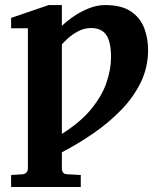

<svg xmlns="http://www.w3.org/2000/svg" viewBox="-20 -520 638 759"><path d="M23.9 219.2V171.9L68.4 168.9Q79.1 168.5 84.7 161.6Q90.3 154.8 90.3 146V-408.2H23.9V-449.2L172.4 -500H224.6V-417.5Q242.7 -435.5 270.3 -454.6Q297.9 -473.6 330.6 -486.8Q363.3 -500 395 -500Q460 -500 497.1 -475.1Q534.2 -450.2 549.8 -409.7Q565.4 -369.1 565.4 -322.3Q565.4 -253.9 536.6 -194.6Q507.8 -135.3 458.7 -85Q409.7 -34.7 349.1 7.1Q288.6 48.8 224.6 82V146Q224.6 168.9 247.1 168.9L299.3 171.9V219.2ZM224.6 9.3Q299.8 -38.1 342 -90.6Q384.3 -143.1 401.6 -195.1Q418.9 -247.1 418.9 -293Q418.9 -355 399.9 -382.1Q380.9 -409.2 340.3 -409.2Q312.5 -409.2 288.6 -396.2Q264.6 -383.3 248 -367.9Q231.4 -352.5 224.6 -344.7Z"/></svg>

Font: Charis
Style: Bold
Weight: 700
Designer: Walt Agee, Miriam Martin, Annie Olsen, Victor Gaultney, Lorna Priest, Alan Ward, Bob Hallissy, Martin Hosken, Sharon Cor
Foundry: SIL Global
Version: Version 7.000